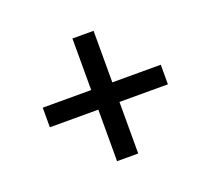

<svg xmlns="http://www.w3.org/2000/svg" viewBox="-89 -694 768 700"><g transform="rotate(-20 295.0 -344.0)"><path d="M254 -306H66V-382H254V-582H336V-382H524V-306H336V-106H254Z"/></g></svg>

Font: Sora-SIA
Style: Regular
Weight: 400
Designer: Jonathan Barnbrook, Julián Moncada
Foundry: Barnbrook Fonts
Version: Version 2.000